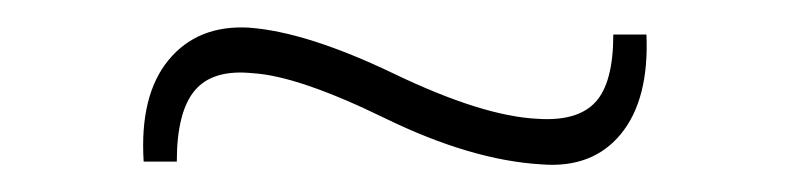

<svg xmlns="http://www.w3.org/2000/svg" viewBox="-20 -355 571 139"><path d="M108 -238H84Q81 -286 102 -311.5Q123 -337 160 -335Q202 -332 265.5 -301.5Q329 -271 369 -269Q398 -267 411 -281Q424 -295 424 -330H448Q450 -283 429.5 -258Q409 -233 372 -236Q321 -239 258.5 -269.5Q196 -300 163 -302Q134 -305 121 -289.5Q108 -274 108 -238Z"/></svg>

Font: Exo 2.0 Extra Light
Style: Regular
Weight: 250
Designer: Natanael Gama
Version: Version 1.001;PS 001.001;hotconv 1.0.70;makeotf.lib2.5.58329